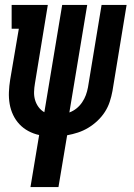

<svg xmlns="http://www.w3.org/2000/svg" viewBox="-20 -550 540 775"><path d="M103 205 138 -5Q115 -10 94.5 -21Q74 -32 58.5 -48.5Q43 -65 33 -86Q23 -107 19 -130.5Q15 -154 16 -178.5Q17 -203 21 -228L56 -434H27V-530H173L121 -213Q118 -196 117.5 -179Q117 -162 121.5 -146.5Q126 -131 135.5 -118Q145 -105 159 -97L231 -530H332L260 -96Q276 -102 289 -112.5Q302 -123 311.5 -137Q321 -151 326.5 -166Q332 -181 335 -197L390 -530H491L434 -183Q430 -161 423 -139.5Q416 -118 403.5 -98.5Q391 -79 373.5 -62.5Q356 -46 336 -34Q316 -22 294.5 -15Q273 -8 251 -4L216 205Z"/></svg>

Font: Iosevka Slab
Style: Bold Italic
Weight: 700
Italic angle: -9°
Monospace: yes
Designer: Belleve Invis
Foundry: Belleve Invis
Version: Version 11.1.0; ttfautohint (v1.8.3)